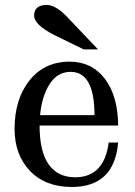

<svg xmlns="http://www.w3.org/2000/svg" viewBox="-20 -744 544 772"><path d="M268.6 7.8Q162.1 7.8 100.3 -57.1Q38.6 -122.1 38.6 -225.6Q38.6 -345.2 98.6 -420.7Q158.7 -496.1 260.3 -496.1Q349.1 -496.1 401.6 -427.2Q454.1 -358.4 455.1 -239.3H139.2Q139.2 -134.3 175.8 -82.8Q212.4 -31.2 282.2 -31.2Q398.9 -31.2 417 -170.9H455.1Q439.5 7.8 268.6 7.8ZM359.9 -281.2Q359.9 -455.1 263.7 -455.1Q211.9 -455.1 180.4 -407.2Q148.9 -359.4 141.1 -281.2ZM316.4 -545.4 195.8 -604.5Q117.2 -645 117.2 -681.2Q117.2 -724.1 168.5 -724.1Q207.5 -724.1 260.7 -664.6L374 -545.4Z"/></svg>

Font: Munson
Style: Regular
Weight: 400
Designer: Paul James MIller
Foundry: High-Logic / Made with FontCreator
Version: Version 2.10;May 5, 2019;FontCreator 11.5.0.2430 64-bit